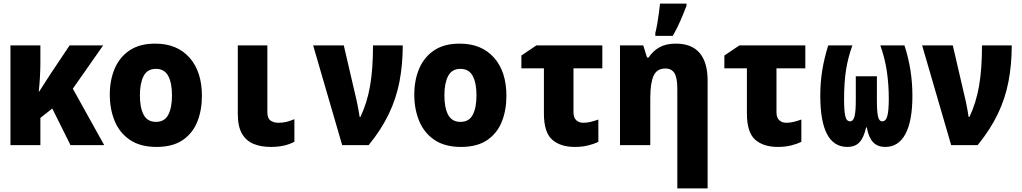

<svg xmlns="http://www.w3.org/2000/svg" viewBox="-20 -805 5670 1065"><path d="M38 0V-553H204V-458Q204 -423 201.5 -377.5Q199 -332 195 -298H198Q214 -323 228.5 -345.5Q243 -368 261 -396L366 -553H552L384 -313L558 0H371L270 -203L204 -151V0Z M848 10Q759 10 701.5 -28.5Q644 -67 616.5 -133Q589 -199 589 -280Q589 -361 616.5 -425Q644 -489 699.5 -526Q755 -563 841 -563Q962 -563 1031 -485.5Q1100 -408 1100 -273Q1100 -194 1074.5 -130Q1049 -66 993.5 -28Q938 10 848 10ZM845 -129Q893 -129 913.5 -168.5Q934 -208 934 -276Q934 -345 913 -384Q892 -423 845 -423Q797 -423 776.5 -383Q756 -343 756 -276Q756 -207 777 -168Q798 -129 845 -129Z M1482 10Q1427 10 1386 -7Q1345 -24 1322 -64Q1299 -104 1299 -173V-553H1463V-183Q1463 -149 1480.5 -136.5Q1498 -124 1525 -124Q1549 -124 1569 -129Q1589 -134 1613 -144V-19Q1588 -5 1555.5 2.5Q1523 10 1482 10Z M1878 0 1717 -553H1887L1960 -239Q1964 -220 1968 -197.5Q1972 -175 1975 -156H1979Q2016 -233 2032.5 -327Q2049 -421 2049 -553H2214Q2214 -447 2196 -353Q2178 -259 2136.5 -172.5Q2095 -86 2025 0Z M2537 10Q2448 10 2390.5 -28.5Q2333 -67 2305.5 -133Q2278 -199 2278 -280Q2278 -361 2305.5 -425Q2333 -489 2388.5 -526Q2444 -563 2530 -563Q2651 -563 2720 -485.5Q2789 -408 2789 -273Q2789 -194 2763.5 -130Q2738 -66 2682.5 -28Q2627 10 2537 10ZM2534 -129Q2582 -129 2602.5 -168.5Q2623 -208 2623 -276Q2623 -345 2602 -384Q2581 -423 2534 -423Q2486 -423 2465.5 -383Q2445 -343 2445 -276Q2445 -207 2466 -168Q2487 -129 2534 -129Z M3169 10Q3088 10 3042.5 -30.5Q2997 -71 2997 -176V-426H2872V-497L2955 -553H3321V-426H3161V-183Q3161 -153 3176 -138.5Q3191 -124 3216 -124Q3236 -124 3256.5 -129Q3277 -134 3299 -142V-18Q3274 -6 3241 2Q3208 10 3169 10Z M3419 0V-553H3548L3569 -486H3578Q3601 -522 3637.5 -542.5Q3674 -563 3729 -563Q3817 -563 3861 -511Q3905 -459 3905 -359V240H3737V-312Q3737 -374 3721 -399.5Q3705 -425 3671 -425Q3623 -425 3605 -384Q3587 -343 3587 -261V0ZM3615 -622Q3620 -641 3625.5 -671.5Q3631 -702 3635 -733.5Q3639 -765 3641 -785H3788V-773Q3773 -734 3755 -692Q3737 -650 3712 -606H3615Z M4295 10Q4214 10 4168.5 -30.5Q4123 -71 4123 -176V-426H3998V-497L4081 -553H4447V-426H4287V-183Q4287 -153 4302 -138.5Q4317 -124 4342 -124Q4362 -124 4382.5 -129Q4403 -134 4425 -142V-18Q4400 -6 4367 2Q4334 10 4295 10Z M4680 10Q4530 10 4530 -274Q4530 -346 4540.5 -412.5Q4551 -479 4574 -553H4708Q4684 -487 4673 -418Q4662 -349 4662 -253Q4662 -192 4668.5 -162Q4675 -132 4695 -132Q4713 -132 4720 -159.5Q4727 -187 4727 -249V-382H4844V-249Q4844 -187 4850 -159.5Q4856 -132 4874 -132Q4894 -132 4902 -162Q4910 -192 4910 -257Q4910 -338 4899 -411Q4888 -484 4863 -553H4997Q5020 -482 5030.5 -413Q5041 -344 5041 -274Q5041 -134 5002.5 -62Q4964 10 4891 10Q4847 10 4822.5 -16.5Q4798 -43 4788 -98H4784Q4772 -43 4748 -16.5Q4724 10 4680 10Z M5256 0 5095 -553H5265L5338 -239Q5342 -220 5346 -197.5Q5350 -175 5353 -156H5357Q5394 -233 5410.5 -327Q5427 -421 5427 -553H5592Q5592 -447 5574 -353Q5556 -259 5514.5 -172.5Q5473 -86 5403 0Z"/></svg>

Font: Noto Sans Mono SemiCondensed Black
Style: Regular
Weight: 900
Width: 4
Designer: Monotype Design Team
Foundry: Monotype Imaging Inc.
Version: Version 2.014; ttfautohint (v1.8.4.7-5d5b)